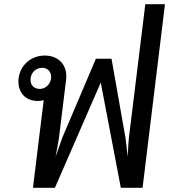

<svg xmlns="http://www.w3.org/2000/svg" viewBox="-20 -889 801 909"><path d="M136 0H240L457 -498L552 0H655L761 -869H668L590 -235C588 -214 586 -183 585 -147L574 -237L508 -611H434L275 -237L243 -147C250 -183 256 -214 259 -235L293 -512C301 -579 259 -626 192 -626C127 -626 76 -581 68 -518C61 -455 98 -411 159 -411C169 -411 178 -412 187 -415ZM125 -518C128 -547 151 -568 180 -568C207 -568 225 -547 222 -518C218 -489 195 -468 168 -468C139 -468 121 -489 125 -518Z"/></svg>

Font: TPK Tissa Web Medium
Style: Italic
Weight: 500
Italic angle: -7°
Designer: Jacques Le Bailly, Suppakit Chalermlarp | Katatrad Co.,Ltd.
Foundry: Jacques Le Bailly, Cadson Demak Co.,Ltd.
Version: Version 5.000;Glyphs 3.1.2 (3151)